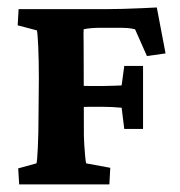

<svg xmlns="http://www.w3.org/2000/svg" viewBox="-20 -484 473 504"><path d="M30.3 0 27.8 -42 75.7 -55.2Q77.6 -60.1 79.3 -96.4Q81.1 -132.8 81.1 -179.2L82 -277.8Q82 -326.7 80.3 -363.3Q78.6 -399.9 76.7 -404.3L26.4 -417.5L28.8 -460H257.8Q276.4 -460 302.7 -460.7Q329.1 -461.4 354 -462.6Q378.9 -463.9 391.6 -464.4L414.6 -343.8L365.7 -336.9L334.5 -407.2Q323.2 -409.7 315.2 -410.4Q307.1 -411.1 297.4 -411.1H247.6Q216.8 -411.1 199.7 -407.2Q199.2 -401.9 199.2 -396.5Q199.2 -391.1 199.5 -373.5Q199.7 -356 199.7 -314L200.2 -127.4Q200.2 -120.1 201.2 -104Q202.1 -87.9 203.6 -73.2Q205.1 -58.6 206.1 -55.2L269.5 -43.5L267.1 0ZM306.2 -145.5 299.3 -201.2Q273.9 -203.6 252 -203.6H214.4Q198.7 -203.6 186.3 -202.4Q173.8 -201.2 166.5 -200.2V-260.7Q174.3 -260.3 187 -259.3Q199.7 -258.3 214.4 -258.3H252Q268.1 -258.3 280.8 -259Q293.5 -259.8 299.3 -259.8L306.2 -311H355.5V-145.5Z"/></svg>

Font: Lateef ExtraBold
Style: Regular
Weight: 800
Designer: SIL International
Foundry: SIL International
Version: Version 4.200